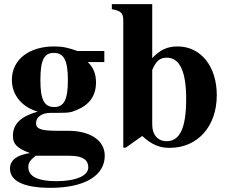

<svg xmlns="http://www.w3.org/2000/svg" viewBox="-20 -696 1096 922"><path d="M254 -68C174 -68 153 -78 153 -105C153 -135 183 -154 222 -154C313 -154 316 -154 349 -168C410 -193 441 -237 441 -300C441 -340 429 -373 401 -398H481V-451H352C308 -467 280 -473 240 -473C121 -473 37 -411 37 -312C37 -236 90 -180 161 -160C81 -137 42 -102 42 -43C42 -6 60 16 124 39C61 48 28 73 28 114C28 174 96 206 222 206C389 206 483 146 483 52C483 -22 414 -68 306 -68ZM306 -312C306 -218 288 -182 240 -182C192 -182 174 -218 174 -311C174 -409 192 -442 239 -442C287 -442 306 -405 306 -312ZM315 52C380 52 404 74 404 108C404 146 349 174 250 174C162 174 116 151 116 107C116 86 123 75 151 52Z M711 -676H517V-652C563 -643 572 -634 572 -594V13H584L663 -43C709 -1 745 14 795 14C929 14 1021 -89 1021 -239C1021 -378 944 -473 833 -473C784 -473 749 -457 711 -417ZM711 -360C729 -403 748 -419 781 -419C843 -419 874 -353 874 -221C874 -82 844 -18 780 -18C738 -18 711 -49 711 -97Z"/></svg>

Font: STIXGeneral
Style: Bold
Weight: 700
Designer: MicroPress Inc., with final additions and corrections provided by Coen Hoffman, Elsevier (retired)
Version: Version 1.1.0